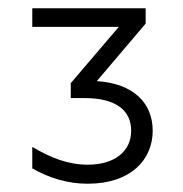

<svg xmlns="http://www.w3.org/2000/svg" viewBox="-20 -767 443 464"><path d="M192 -323C296 -323 349 -381 349 -451C349 -517 304 -565 214 -571L332 -710V-747H58V-702H267L151 -566V-530H184C262 -530 297 -499 297 -451C297 -402 258 -369 192 -369C144 -369 102 -386 58 -412V-360C100 -336 145 -323 192 -323Z"/></svg>

Font: Chess Sans
Style: Regular
Weight: 400
Designer: Wolf Bōese
Foundry: Wolf Bōese
Version: Version 7.223;Glyphs 3.3 (3306)